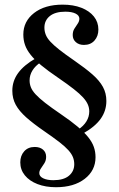

<svg xmlns="http://www.w3.org/2000/svg" viewBox="-20 -602 504 815"><path d="M331.5 -34.7 311.3 -51.6Q334.7 -66.9 346.8 -86.7Q358.9 -106.5 358.9 -129Q358.9 -144.4 352.8 -158.5Q346.8 -172.6 332.7 -188.3Q318.5 -204 292.7 -224.2Q266.9 -244.4 225.8 -272.6Q183.1 -301.6 154.8 -325Q126.6 -348.4 110.1 -369.4Q93.5 -390.3 86.3 -410.9Q79 -431.5 79 -455.6Q79 -511.3 124.6 -546.8Q170.2 -582.3 246 -582.3Q291.1 -582.3 325.4 -569Q359.7 -555.6 378.6 -531.9Q397.6 -508.1 397.6 -476.6Q397.6 -448.4 381 -429.8Q364.5 -411.3 336.3 -411.3Q315.3 -411.3 302 -423Q288.7 -434.7 288.7 -453.2Q288.7 -469.4 296 -480.6Q303.2 -491.9 310.1 -502Q316.9 -512.1 316.9 -522.6Q316.9 -536.3 300.8 -544.4Q284.7 -552.4 257.3 -552.4Q214.5 -552.4 191.5 -533.9Q168.5 -515.3 168.5 -484.7Q168.5 -469.4 174.2 -454.8Q179.8 -440.3 194 -425Q208.1 -409.7 232.7 -390.3Q257.3 -371 296 -344.4Q342.7 -312.1 372.6 -285.9Q402.4 -259.7 416.9 -233.1Q431.5 -206.5 431.5 -173.4Q431.5 -131.5 407.3 -97.6Q383.1 -63.7 331.5 -34.7ZM217.7 192.7Q173.4 192.7 139.1 179.4Q104.8 166.1 85.5 142.3Q66.1 118.5 66.1 87.1Q66.1 58.9 82.7 40.3Q99.2 21.8 127.4 21.8Q149.2 21.8 162.5 33.1Q175.8 44.4 175.8 63.7Q175.8 79 168.5 90.7Q161.3 102.4 154 112.5Q146.8 122.6 146.8 133.1Q146.8 146.8 163.3 154.8Q179.8 162.9 206.5 162.9Q250 162.9 272.6 144Q295.2 125 295.2 95.2Q295.2 79 289.5 64.9Q283.9 50.8 270.2 35.5Q256.5 20.2 231.5 0.8Q206.5 -18.5 167.7 -45.2Q121 -77.4 91.1 -104Q61.3 -130.6 46.8 -157.3Q32.3 -183.9 32.3 -216.9Q32.3 -258.1 56.9 -291.9Q81.5 -325.8 132.3 -354.8L153.2 -337.9Q129.8 -322.6 117.7 -302.8Q105.6 -283.1 105.6 -260.5Q105.6 -245.2 111.3 -231Q116.9 -216.9 131.5 -201.2Q146 -185.5 171.8 -165.3Q197.6 -145.2 237.9 -117.7Q280.6 -88.7 308.9 -64.9Q337.1 -41.1 354 -20.2Q371 0.8 378.2 21.4Q385.5 41.9 385.5 65.3Q385.5 121.8 339.5 157.3Q293.5 192.7 217.7 192.7Z"/></svg>

Font: Playfair SemiBold
Style: Regular
Weight: 600
Designer: Claus Eggers Sørensen
Foundry: Claus Eggers Sørensen
Version: Version 2.001;gftools[0.9.30]